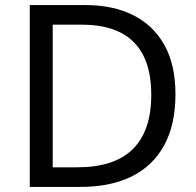

<svg xmlns="http://www.w3.org/2000/svg" viewBox="-20 -734 770 754"><path d="M669 -364Q669 -244 624.5 -163Q580 -82 497 -41Q414 0 296 0H97V-714H317Q425 -714 504 -674Q583 -634 626 -556.5Q669 -479 669 -364ZM574 -361Q574 -456 542.5 -517Q511 -578 450.5 -607.5Q390 -637 304 -637H187V-77H284Q429 -77 501.5 -148.5Q574 -220 574 -361Z"/></svg>

Font: Noto Sans Khmer
Style: Regular
Weight: 400
Designer: Danh Hong and the Monotype Design Team
Foundry: Monotype Imaging Inc.
Version: Version 2.003